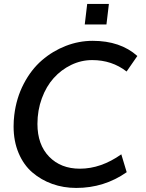

<svg xmlns="http://www.w3.org/2000/svg" viewBox="-20 -928 731 959"><path d="M403.3 -805.7 415.5 -908.2H523.9L511.7 -805.7ZM167 -309.1Q167 -205.6 225.3 -145.5Q283.7 -85.4 378.9 -85.4Q484.4 -85.4 585.9 -157.2L612.8 -67.9Q500.5 10.7 360.8 10.7Q296.9 10.7 241 -9.3Q185.1 -29.3 141.6 -66.7Q98.1 -104 73 -163.3Q47.9 -222.7 47.9 -296.4Q47.9 -325.7 51.3 -353Q61.5 -438.5 98.6 -509.5Q135.7 -580.6 189.5 -627Q243.2 -673.3 308.6 -698.7Q374 -724.1 442.9 -724.1Q581.1 -724.1 666 -648.4L612.3 -570.8Q539.1 -627.9 440.4 -627.9Q385.7 -627.9 335.7 -603.8Q285.6 -579.6 248.3 -538.1Q210.9 -496.6 189 -436.8Q167 -377 167 -309.1Z"/></svg>

Font: Muli
Style: Semi-BoldItalic
Weight: 600
Italic angle: -7°
Designer: Vernon Adams
Foundry: newtypography
Version: Version 2.0; ttfautohint (v1.00rc1.2-2d82) -l 8 -r 50 -G 200